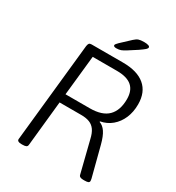

<svg xmlns="http://www.w3.org/2000/svg" viewBox="-203 -986 1016 1110"><g transform="rotate(30 305.0 -431.0)"><path d="M110 2Q96 2 89 -2.5Q82 -7 83 -16L152 -676Q154 -689 158.5 -694.5Q163 -700 175 -700H384Q480 -700 530.5 -657.5Q581 -615 581 -534Q581 -483 563.5 -442Q546 -401 514 -374Q482 -347 439 -339V-335Q463 -327 480.5 -301Q498 -275 511 -225L562 -28Q563 -23 563.5 -19Q564 -15 564 -13Q564 -5 557 -1.5Q550 2 533 2H523Q512 2 504 -1.5Q496 -5 494 -14L442 -222Q434 -258 419.5 -278.5Q405 -299 382.5 -308Q360 -317 327 -317H182L151 -16Q150 -6 142.5 -2Q135 2 118 2ZM188 -375H350Q432 -375 471 -414Q510 -453 510 -528Q510 -585 477.5 -613Q445 -641 378 -641H216ZM309 -752Q300 -752 295 -754.5Q290 -757 290 -762Q290 -766 294.5 -771.5Q299 -777 306 -784L367 -841Q382 -855 394.5 -859.5Q407 -864 431 -864Q449 -864 459.5 -860.5Q470 -857 470 -850Q470 -843 461 -835Q452 -827 426 -809L370 -773Q351 -761 339 -756.5Q327 -752 309 -752Z"/></g></svg>

Font: Asap Light
Style: Italic
Weight: 300
Italic angle: -6°
Designer: Pablo Cosgaya
Foundry: Omnibus-Type
Version: Version 3.001